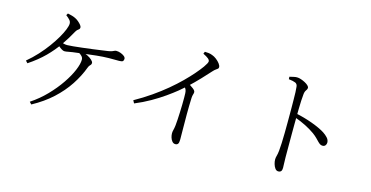

<svg xmlns="http://www.w3.org/2000/svg" viewBox="-81 -1167 3091 1598"><g transform="rotate(15 1465.0 -367.5)"><path d="M103.7 -308.8Q151.3 -348.3 193.1 -394.1Q235 -439.9 268.5 -486Q302 -532 326.1 -573.6Q350.1 -615.2 363.1 -648.2Q376 -681.1 376 -698.9Q376 -716.1 364.7 -729.5Q353.3 -743 330.1 -760.9L340 -777.5Q360 -773.7 378 -768.3Q395.9 -763 408.3 -756.4Q422.7 -749.5 437 -737.4Q451.3 -725.2 461.1 -713.1Q470.8 -701.1 470.8 -691.9Q470.8 -678.5 459.1 -671.3Q447.4 -664.2 438.5 -648.9Q402.9 -583.3 359.9 -521.2Q316.9 -459 259.4 -401.4Q201.8 -343.7 121.2 -290.1ZM332 -540.6Q354.3 -530.6 369.7 -526.1Q385.1 -521.6 401 -521.6Q417.9 -521.6 452.3 -525Q486.7 -528.4 529.5 -533.4Q572.4 -538.4 614.6 -543.9Q656.9 -549.4 691.3 -554.4Q725.7 -559.4 742.3 -561.6Q764.1 -565 775.8 -569.4Q787.4 -573.9 794.5 -577.6Q801.5 -581.3 810.8 -581.3Q828.3 -581.3 847 -574.6Q865.8 -567.9 879.1 -557.4Q892.4 -546.9 892.4 -534.1Q892.4 -521.6 885.5 -514.2Q878.5 -506.8 853.5 -506.8Q838.8 -506.8 815.1 -507Q791.4 -507.1 765.1 -507.1Q738.8 -507.1 715.2 -505.1Q692.9 -504.1 659.6 -500.5Q626.2 -496.8 589 -492.3Q551.7 -487.8 517.7 -483.7Q483.7 -479.6 459.9 -476.4Q440.9 -474 423.7 -470.2Q406.4 -466.4 392.4 -466.4Q382.1 -466.4 368 -475.1Q353.8 -483.9 340.2 -495.9Q326.6 -507.8 316.6 -517.7ZM241.1 32.9 223.4 14Q296.7 -34.4 356.8 -96.6Q417 -158.9 460.7 -223.1Q504.4 -287.3 527.9 -343.5Q551.4 -399.7 551.4 -435.9Q551.4 -452.4 539.7 -465.2Q528 -477.9 509.2 -487.9L524.7 -503.1Q556.7 -497.1 582.8 -484.2Q608.8 -471.3 624.5 -456.7Q640.2 -442.1 640.2 -431.2Q640.2 -418.3 630.6 -410Q620.9 -401.7 615 -385.3Q585.8 -306.5 535.8 -230.6Q485.7 -154.7 412.9 -87.8Q340 -20.9 241.1 32.9Z M1515.5 -746.3 1523.5 -764.7Q1540.1 -764.3 1556.4 -762.6Q1572.6 -760.8 1588.3 -754.4Q1607.7 -747.8 1626.6 -733.1Q1645.6 -718.4 1658.4 -701.4Q1671.1 -684.4 1671.1 -671.3Q1671.1 -662.2 1665.5 -657.3Q1659.9 -652.3 1649.8 -645.7Q1639.6 -639.1 1625.6 -623.5Q1595.6 -590.3 1552.9 -544.8Q1510.2 -499.4 1453.1 -446Q1432.7 -427 1396 -397.1Q1359.3 -367.2 1309.2 -331.9Q1259.1 -296.5 1197.2 -261.2Q1135.3 -225.8 1065.3 -196.9L1052.1 -221Q1128.1 -263.7 1194 -309.5Q1259.9 -355.3 1315.8 -402Q1371.6 -448.8 1416.2 -492.9Q1460.7 -537 1493.8 -575.4Q1526.9 -613.8 1548.3 -643.7Q1575.1 -681.6 1575.1 -695.3Q1575.1 -707.1 1561.4 -718.7Q1547.7 -730.2 1515.5 -746.3ZM1424.9 -453.3 1455.4 -479.4Q1481.8 -462 1503.3 -446.2Q1524.7 -430.3 1524.7 -416.7Q1524.7 -407.3 1520.6 -395.5Q1516.5 -383.7 1515.5 -365.5Q1512.7 -292.8 1512.6 -221.7Q1512.6 -150.6 1513.4 -94Q1514.2 -37.4 1514.2 -7Q1514.2 20.6 1507 31.1Q1499.7 41.6 1483.9 41.6Q1467.9 41.6 1456.7 28.4Q1445.5 15.3 1439.9 -3.6Q1434.4 -22.5 1434.4 -38.8Q1434.4 -53 1438.7 -68.9Q1443 -84.7 1446 -109.5Q1448.4 -130.1 1450.1 -160.6Q1451.8 -191.1 1453.3 -225.1Q1454.8 -259.1 1455.3 -291.9Q1455.8 -324.6 1455.8 -350.6Q1455.8 -376.6 1455 -389.6Q1454.2 -408.7 1448.3 -421.4Q1442.4 -434.1 1424.9 -453.3Z M2256.5 -746.1Q2275.5 -750.4 2290.9 -754.1Q2306.2 -757.8 2319.6 -757.8Q2335.6 -757.8 2354.2 -751.6Q2372.8 -745.3 2390.3 -736.1Q2407.8 -726.8 2418.7 -716.4Q2429.6 -705.9 2429.6 -696.6Q2429.6 -686.7 2425 -680.3Q2420.5 -673.8 2415.5 -665.2Q2410.5 -656.7 2408 -639.8Q2405 -613.5 2403.3 -578.6Q2401.6 -543.6 2401 -508.4Q2400.4 -473.3 2400.2 -444.7Q2400 -423.7 2399.5 -382.3Q2399 -340.9 2399.1 -289.4Q2399.2 -237.9 2399.1 -185.8Q2399 -133.6 2399.3 -90.4Q2399.7 -57.3 2400.8 -34.7Q2401.9 -12.2 2401.9 0.8Q2401.9 20.5 2394.1 29.7Q2386.4 38.8 2370.1 38.8Q2354.1 38.8 2342.9 23.7Q2331.7 8.6 2325.8 -12.2Q2319.9 -32.9 2319.9 -49.9Q2319.9 -66.4 2324.9 -83Q2329.9 -99.5 2333.1 -128.2Q2336.1 -156.2 2337.7 -197.4Q2339.3 -238.7 2340 -284.3Q2340.6 -330 2340.7 -371.8Q2340.8 -413.7 2340.8 -442.2Q2340.8 -472.6 2340.6 -506.3Q2340.3 -540.1 2340 -572.9Q2339.7 -605.6 2338.8 -634.1Q2337.9 -662.7 2335.5 -681Q2333.4 -704.7 2315.1 -712.6Q2296.9 -720.6 2257.5 -725.2ZM2388.8 -465.9Q2463.7 -450.5 2533.9 -424.9Q2604 -399.3 2646.9 -372.3Q2669.9 -357.4 2686.6 -338.9Q2703.4 -320.4 2703.4 -297.5Q2703.4 -284.1 2695.1 -273.4Q2686.7 -262.8 2670.9 -262.8Q2659.1 -262.8 2649.5 -268.7Q2639.9 -274.7 2629.3 -285.7Q2618.8 -296.7 2604 -311.6Q2589.2 -326.5 2566.7 -343.2Q2531.3 -368.2 2487.5 -390.6Q2443.7 -412.9 2388.8 -432.6Z"/></g></svg>

Font: Noto Serif SC
Style: Regular
Weight: 200
Designer: Ryoko NISHIZUKA 西塚涼子 (kana & ideographs); Frank Grießhammer (Latin, Greek & Cyrillic); Wenlong ZHANG 张文龙 (bopomofo); San
Foundry: Adobe
Version: Version 2.001;hotconv 1.1.0;makeotfexe 2.6.0